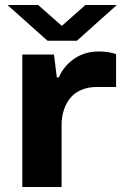

<svg xmlns="http://www.w3.org/2000/svg" viewBox="-20 -744 495 764"><path d="M9.8 -724.1H131.8L226.1 -641.1L319.8 -724.1H444.8L286.1 -582H168.9ZM68.8 0V-526.9H194.8L206.1 -436H213.9Q234.4 -482.4 275.9 -510.7Q317.4 -539.1 373 -539.1Q412.1 -539.1 441.9 -528.8V-397.9H365.2Q329.1 -397.9 301.3 -385.3Q273.4 -372.6 257.3 -351.1Q241.2 -329.6 233.2 -303.5Q225.1 -277.3 225.1 -248V0Z"/></svg>

Font: Archivo Expanded
Style: Bold
Weight: 700
Width: 7
Designer: Hector Gatti
Foundry: Omnibus-Type
Version: Version 2.001